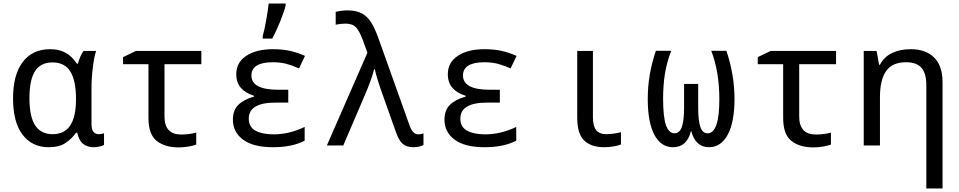

<svg xmlns="http://www.w3.org/2000/svg" viewBox="-20 -825 5440 1089"><path d="M54 -267Q54 -401 109 -473.5Q164 -546 264 -546Q316 -546 352.5 -525.5Q389 -505 416 -464H422Q434 -509 454 -536H525Q514 -503 506.5 -442Q499 -381 499 -326V-120Q499 -91 510 -77.5Q521 -64 540 -64Q555 -64 570 -69V-3Q562 2 545.5 6Q529 10 511 10Q476 10 452 -8.5Q428 -27 418 -72H411Q386 -36 350 -13Q314 10 257 10Q162 10 108 -61Q54 -132 54 -267ZM411 -261V-267Q411 -366 379.5 -418.5Q348 -471 277 -471Q210 -471 178.5 -421Q147 -371 147 -269Q147 -162 180 -113Q213 -64 278 -64Q346 -64 378.5 -113.5Q411 -163 411 -261Z M822 -156V-461H678V-501L751 -536H1122V-461H913V-164Q913 -62 1008 -62Q1029 -62 1053 -65Q1077 -68 1093 -73V-5Q1078 1 1050 6Q1022 11 994 11Q915 11 868.5 -26Q822 -63 822 -156Z M1301 -146Q1301 -201 1333 -231.5Q1365 -262 1421 -277V-282Q1373 -296 1346.5 -326.5Q1320 -357 1320 -404Q1320 -471 1377 -508.5Q1434 -546 1528 -546Q1582 -546 1624.5 -536.5Q1667 -527 1710 -508L1676 -437Q1638 -454 1604 -463Q1570 -472 1527 -472Q1467 -472 1436.5 -453Q1406 -434 1406 -397Q1406 -316 1558 -316H1615V-243H1542Q1391 -243 1391 -152Q1391 -105 1429 -84Q1467 -63 1533 -63Q1620 -63 1708 -105V-27Q1637 10 1528 10Q1416 10 1358.5 -33Q1301 -76 1301 -146ZM1470 -620Q1480 -655 1489.5 -708.5Q1499 -762 1504 -805H1600V-794Q1592 -760 1569.5 -704Q1547 -648 1524 -606H1470Z M2227 -72 2155 -275Q2114 -389 2106 -432H2102Q2087 -372 2047 -280L1927 0H1834L2064 -526L2037 -600Q2019 -648 1999.5 -669.5Q1980 -691 1940 -691Q1912 -691 1884 -685V-758Q1920 -766 1951 -766Q2001 -766 2033 -748.5Q2065 -731 2086.5 -696Q2108 -661 2130 -598L2301 -119Q2311 -90 2323 -76.5Q2335 -63 2352 -63Q2365 -63 2382 -68V-2Q2356 10 2324 10Q2287 10 2265 -8.5Q2243 -27 2227 -72Z M2501 -146Q2501 -201 2533 -231.5Q2565 -262 2621 -277V-282Q2573 -296 2546.5 -326.5Q2520 -357 2520 -404Q2520 -471 2577 -508.5Q2634 -546 2728 -546Q2782 -546 2824.5 -536.5Q2867 -527 2910 -508L2876 -437Q2838 -454 2804 -463Q2770 -472 2727 -472Q2667 -472 2636.5 -453Q2606 -434 2606 -397Q2606 -316 2758 -316H2815V-243H2742Q2591 -243 2591 -152Q2591 -105 2629 -84Q2667 -63 2733 -63Q2820 -63 2908 -105V-27Q2837 10 2728 10Q2616 10 2558.5 -33Q2501 -76 2501 -146Z M3254 -157V-536H3343V-158Q3343 -110 3361.5 -87Q3380 -64 3419 -64Q3439 -64 3463 -67.5Q3487 -71 3502 -75V-6Q3487 1 3460 5.5Q3433 10 3407 10Q3334 10 3294 -27.5Q3254 -65 3254 -157Z M3654 -263Q3654 -333 3665 -399Q3676 -465 3700 -537H3787Q3761 -469 3751 -404Q3741 -339 3741 -266Q3741 -163 3757 -116Q3773 -69 3806 -69Q3834 -69 3847 -104.5Q3860 -140 3860 -216V-349H3940V-216Q3940 -140 3952.5 -104.5Q3965 -69 3993 -69Q4060 -69 4060 -262Q4060 -419 4014 -537H4100Q4146 -400 4146 -264Q4146 -132 4107.5 -61Q4069 10 4001 10Q3963 10 3937.5 -13.5Q3912 -37 3901 -81H3899Q3888 -37 3862.5 -13.5Q3837 10 3797 10Q3729 10 3691.5 -60.5Q3654 -131 3654 -263Z M4422 -156V-461H4278V-501L4351 -536H4722V-461H4513V-164Q4513 -62 4608 -62Q4629 -62 4653 -65Q4677 -68 4693 -73V-5Q4678 1 4650 6Q4622 11 4594 11Q4515 11 4468.5 -26Q4422 -63 4422 -156Z M5326 -358V0V244H5234V-156V-341Q5234 -409 5206.5 -440.5Q5179 -472 5119 -472Q5041 -472 5006 -422Q4971 -372 4971 -274V0H4879V-536H4952L4966 -458H4971Q4994 -502 5039 -524Q5084 -546 5146 -546Q5230 -546 5278 -499Q5326 -452 5326 -358Z"/></svg>

Font: Noto Sans Mono UI
Style: Regular
Weight: 400
Monospace: yes
Designer: Monotype Design team
Foundry: Monotype Imaging Inc.
Version: Version 1.000